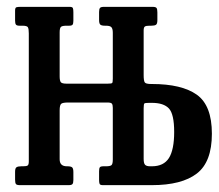

<svg xmlns="http://www.w3.org/2000/svg" viewBox="-20 -540 638 560"><path d="M280 0Q272 0 270.5 -3.8Q269 -7.5 269 -15.5V-40.5Q269 -49 271.2 -52Q273.5 -55 281.5 -55H289Q301 -55 305 -58.2Q309 -61.5 309 -74.5V-225.5Q309 -234.5 306.2 -237.8Q303.5 -241 293.5 -241H178.5Q163.5 -241 158.8 -237.5Q154 -234 154 -218V-75.5Q154 -55 175 -55H176.5Q186.5 -55 190.2 -52Q194 -49 194 -38V-15Q194 -6 191.2 -3Q188.5 0 180 0H38Q29 0 26.5 -3.2Q24 -6.5 24 -16V-39Q24 -49.5 28.2 -52.2Q32.5 -55 42 -55H47Q57 -55 60.5 -57.2Q64 -59.5 64 -69V-442.5Q64 -455.5 61.5 -460.2Q59 -465 46 -465H37Q29 -465 26.5 -468.2Q24 -471.5 24 -480V-509Q24 -517.5 27.8 -518.8Q31.5 -520 39.5 -520H183Q191 -520 192.5 -516.5Q194 -513 194 -504.5V-479.5Q194 -471.5 191.8 -468.2Q189.5 -465 181.5 -465H174Q162 -465 158 -461.8Q154 -458.5 154 -445.5V-317.5Q154 -305 157.2 -300.5Q160.5 -296 174 -296H294Q305.5 -296 307.2 -298Q309 -300 309 -311V-444.5Q309 -456 305 -460.5Q301 -465 289.5 -465H286.5Q276.5 -465 272.8 -468Q269 -471 269 -482V-505Q269 -514 271.8 -517Q274.5 -520 283 -520H425Q434 -520 436.5 -516.8Q439 -513.5 439 -504V-481Q439 -470.5 435 -467.8Q431 -465 421 -465H416Q406.5 -465 402.8 -462.8Q399 -460.5 399 -451V-321Q399 -305 402 -300Q405 -295 421 -295H423Q510 -295 554 -263.8Q598 -232.5 598 -150Q598 -67.5 554 -33.8Q510 0 423 0ZM418 -55H423Q457.5 -55 472.8 -79.2Q488 -103.5 488 -155Q488 -207 472.8 -223.5Q457.5 -240 423 -240H416Q404 -240 401.5 -238.5Q399 -237 399 -224.5V-76.5Q399 -64 403 -59.5Q407 -55 418 -55Z"/></svg>

Font: Besley* Condensed
Style: Regular
Weight: 400
Width: 3
Designer: Owen Earl
Foundry: indestructible type*
Version: Version 3.000; ttfautohint (v1.8.3)